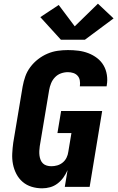

<svg xmlns="http://www.w3.org/2000/svg" viewBox="-20 -1015 640 1043"><path d="M209 8Q179 8 151.5 -0.5Q124 -9 103 -27Q82 -45 69 -70Q56 -95 50.5 -123Q45 -151 46.5 -181Q48 -211 52 -240L103 -545Q108 -573 117.5 -600Q127 -627 145 -651Q163 -675 187 -693.5Q211 -712 238 -723.5Q265 -735 293 -739Q321 -743 349 -743Q378 -743 406 -739.5Q434 -736 460 -726Q486 -716 507.5 -699.5Q529 -683 542.5 -660Q556 -637 560.5 -608.5Q565 -580 560 -552Q560 -550 559.5 -548.5Q559 -547 559 -546H413Q414 -546 414 -546.5Q414 -547 414 -548Q416 -563 413.5 -578Q411 -593 401.5 -603.5Q392 -614 378 -618.5Q364 -623 349 -623Q330 -623 311.5 -616.5Q293 -610 279 -595.5Q265 -581 257.5 -562.5Q250 -544 247 -526L196 -221Q194 -208 193.5 -195Q193 -182 194.5 -170Q196 -158 200.5 -146.5Q205 -135 213.5 -127Q222 -119 234 -115.5Q246 -112 259 -112Q275 -112 291 -116.5Q307 -121 320.5 -132Q334 -143 341.5 -158.5Q349 -174 351 -190L368 -292H292L312 -412H535L467 0H332L347 -91Q338 -70 324.5 -51Q311 -32 292.5 -18Q274 -4 252.5 2Q231 8 209 8ZM311 -799 199 -922 299 -988 386 -872 512 -995 597 -915 441 -799Z"/></svg>

Font: Iosevka Curly HvExObl
Style: Regular
Weight: 900
Width: 7
Italic angle: -9°
Monospace: yes
Designer: Belleve Invis
Foundry: Belleve Invis
Version: Version 11.1.0; ttfautohint (v1.8.3)